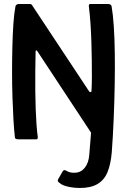

<svg xmlns="http://www.w3.org/2000/svg" viewBox="-20 -693 631 955"><path d="M535 -662Q542 -622 546 -562Q550 -502 551 -427Q552 -352 550.5 -269.5Q549 -187 545.5 -102Q542 -17 536 64Q531 123 515 162.5Q499 202 465.5 222Q432 242 377 242Q352 242 327.5 237.5Q303 233 286 224Q274 216 269.5 211Q265 206 270 197L292 159Q296 153 300.5 153Q305 153 311 157Q321 163 332.5 165Q344 167 354 166Q383 165 402 141Q421 117 424 77L433 -33L166 -438Q165 -442 161 -442Q157 -442 157 -437Q156 -386 155.5 -336.5Q155 -287 155.5 -240.5Q156 -194 157.5 -152Q159 -110 161.5 -74.5Q164 -39 168 -11Q168 0 161 0H71Q66 0 60.5 -1.5Q55 -3 54 -11Q50 -45 47 -96Q44 -147 42 -208Q40 -269 40 -333.5Q40 -398 41.5 -459.5Q43 -521 46.5 -573.5Q50 -626 57 -662Q58 -667 63 -670Q68 -673 73 -673H130Q137 -673 141 -665L423 -239Q425 -235 430 -235Q435 -235 435 -241Q437 -273 437 -312.5Q437 -352 436.5 -396Q436 -440 434.5 -486Q433 -532 430 -576.5Q427 -621 422 -661Q421 -673 428 -673H519Q525 -673 529.5 -670Q534 -667 535 -662Z"/></svg>

Font: Glory SemiBold
Style: Regular
Weight: 600
Designer: Robert Leuschke
Foundry: Robert Leuschke
Version: Version 1.011